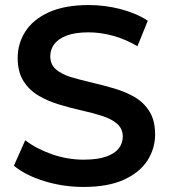

<svg xmlns="http://www.w3.org/2000/svg" viewBox="-20 -730 669 760"><path d="M311 10Q229 10 154 -13.5Q79 -37 35 -74L80 -175Q122 -142 184 -120Q246 -98 311 -98Q366 -98 400 -110Q434 -122 450 -142.5Q466 -163 466 -189Q466 -221 443 -240.5Q420 -260 383.5 -271.5Q347 -283 302.5 -293Q258 -303 213.5 -316.5Q169 -330 132.5 -351.5Q96 -373 73 -409Q50 -445 50 -501Q50 -558 80.5 -605.5Q111 -653 173.5 -681.5Q236 -710 332 -710Q395 -710 457 -694Q519 -678 565 -648L524 -547Q477 -575 427 -588.5Q377 -602 331 -602Q277 -602 243.5 -589Q210 -576 194.5 -555Q179 -534 179 -507Q179 -475 201.5 -455.5Q224 -436 260.5 -425Q297 -414 342 -403.5Q387 -393 431.5 -380Q476 -367 512.5 -346Q549 -325 571.5 -289Q594 -253 594 -198Q594 -142 563.5 -94.5Q533 -47 470 -18.5Q407 10 311 10Z"/></svg>

Font: MOST Montserrat SemiBold
Style: Regular
Weight: 600
Designer: Julieta Ulanovsky
Foundry: Julieta Ulanovsky
Version: Version 8.000;March 11, 2024;FontCreator 15.0.0.2926 64-bit